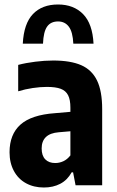

<svg xmlns="http://www.w3.org/2000/svg" viewBox="-20 -825 521 855"><path d="M435 -339V0H316.5L305.5 -57.5H299Q280 -23 248.2 -6.5Q216.5 10 175.5 10Q130.5 10 95.8 -9Q61 -28 41.8 -63.8Q22.5 -99.5 22.5 -147Q22.5 -226.5 71 -270Q119.5 -313.5 224.5 -321L293.5 -327V-345.5Q293.5 -381 283.2 -401Q273 -421 250.5 -429.5Q228 -438 189 -438Q159.5 -438 125.8 -433Q92 -428 61 -418.5V-536Q95 -545 137 -550.2Q179 -555.5 217 -555.5Q294 -555.5 341.5 -534.8Q389 -514 412 -466.8Q435 -419.5 435 -339ZM293.5 -133V-240.5L241.5 -236Q203.5 -233 184.5 -214.8Q165.5 -196.5 165.5 -164Q165.5 -132 181.5 -115.5Q197.5 -99 226 -99Q244.5 -99 262 -107Q279.5 -115 293.5 -133ZM238.5 -805Q308 -805 350 -762.2Q392 -719.5 396.5 -630.5H306.5Q304 -683 286.5 -706.2Q269 -729.5 238.5 -729.5Q206 -729.5 189.8 -706.5Q173.5 -683.5 171.5 -630.5H81.5Q86 -720 126.8 -762.5Q167.5 -805 238.5 -805Z"/></svg>

Font: Encode Sans Condensed
Style: Bold
Weight: 700
Width: 3
Designer: Multiple Designers
Foundry: Impallari Type
Version: Version 2.000